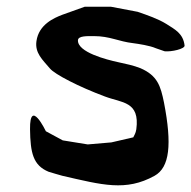

<svg xmlns="http://www.w3.org/2000/svg" viewBox="-20 -548 567 569"><path d="M88 -426C83 -391 106 -371 128 -345C142 -328 213 -291 291 -262C341 -243 395 -248 384 -165C382 -152 378 -148 375 -141L310 -126L240 -120L166 -132L116 -159C116 -159 68 -259 69 -165C70 -95 78 -58 124 -39C126 -38 165 -27 165 -27C283 0 353 20 438 -27C483 -52 490 -120 466 -244C456 -293 447 -324 396 -346C376 -354 352 -359 329 -364C297 -371 209 -393 211 -429C212 -442 238 -441 258 -441C306 -441 331 -425 375 -420C390 -418 424 -413 442 -405L468 -396C488 -394 528 -403 527 -413C523 -449 498 -461 473 -477C449 -492 417 -503 388 -513L309 -528H231L164 -504C141 -495 95 -476 88 -426Z"/></svg>

Font: Yuck
Style: It
Weight: 400
Version: Version Bleh